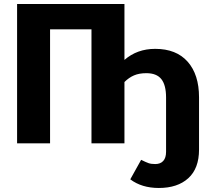

<svg xmlns="http://www.w3.org/2000/svg" viewBox="-20 -713 1036 955"><path d="M970 -229V31Q970 125 916.5 173.5Q863 222 770 222Q685 222 628 179L682 82Q706 94 719 98.5Q732 103 752 103Q778 103 792 87.5Q806 72 806 42V-228Q806 -290 782.5 -319.5Q759 -349 708 -349Q672 -349 646.5 -338Q621 -327 599 -305V0H435V-567H229V0H65V-693H599V-415Q662 -470 752 -470Q857 -470 913.5 -406Q970 -342 970 -229Z"/></svg>

Font: FiraGOUPP
Style: Bold
Weight: 700
Designer: bBox Type
Foundry: bBox Type GmbH
Version: Version 1.001